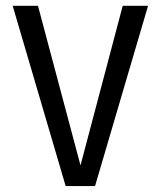

<svg xmlns="http://www.w3.org/2000/svg" viewBox="-20 -624 540 644"><path d="M250 -69.3 391.6 -604.5H476.6L298.8 0H200.2L22.5 -604.5H107.4Z"/></svg>

Font: BabelStone Irk Bitig Colour
Style: Regular
Weight: 400
Designer: Andrew West
Foundry: BabelStone
Version: Version 1.03 June 7, 2023